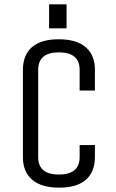

<svg xmlns="http://www.w3.org/2000/svg" viewBox="-20 -845 530 880"><path d="M345 -125V-180H415V-125Q415 -58 374 -21.5Q333 15 251 15Q169 15 127 -21.5Q85 -58 85 -125V-525Q85 -592 126 -628.5Q167 -665 249 -665Q331 -665 373 -628.5Q415 -592 415 -525V-430H345V-525Q345 -605 250 -605Q155 -605 155 -525V-125Q155 -45 250 -45Q345 -45 345 -125ZM285 -715H205V-825H285Z"/></svg>

Font: Unica One
Style: Regular
Weight: 400
Designer: Eduardo Rodriguez Tunni
Foundry: Eduardo Rodriguez Tunni
Version: Version 1.001